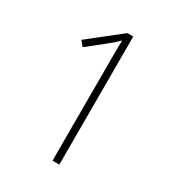

<svg xmlns="http://www.w3.org/2000/svg" viewBox="-172 -820 852 927"><g transform="rotate(30 254.0 -357.0)"><path d="M299 0V-714H266L90 -575L113 -547L212 -626C234 -644 247 -655 262 -671C261 -636 261 -601 261 -550V0Z"/></g></svg>

Font: Noto Sans Lao SemiCondensed ExtraLight
Style: Regular
Weight: 200
Width: 4
Designer: Monotype Design Team
Foundry: Monotype Imaging Inc.
Version: Version 2.003